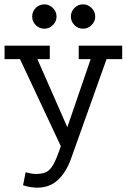

<svg xmlns="http://www.w3.org/2000/svg" viewBox="-20 -639 583 883"><path d="M152 224Q137 224 120.5 221.5Q104 219 86 213L98 153Q111 157 123 159Q135 161 146 161Q174 161 192 152.5Q210 144 224 120Q238 96 255 47L397 -367H342V-429H542V-367H470L307 90Q284 154 246 189Q208 224 152 224ZM277 70 72 -367H1V-429H209V-367H152L308 -12ZM362 -619Q384 -619 401 -602.5Q418 -586 418 -563Q418 -540 401 -523.5Q384 -507 362 -507Q339 -507 322.5 -523.5Q306 -540 306 -563Q306 -586 322.5 -602.5Q339 -619 362 -619ZM184 -619Q206 -619 223 -602.5Q240 -586 240 -563Q240 -540 223 -523.5Q206 -507 184 -507Q161 -507 144.5 -523.5Q128 -540 128 -563Q128 -586 144.5 -602.5Q161 -619 184 -619Z"/></svg>

Font: Podkova VF Beta
Style: Regular
Weight: 400
Designer: Ilya Yudin
Foundry: Cyreal (www.cyreal.org)
Version: Version 2.100